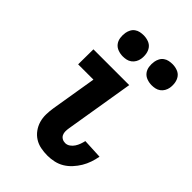

<svg xmlns="http://www.w3.org/2000/svg" viewBox="-221 -838 941 941"><g transform="rotate(45 250.0 -367.5)"><path d="M288 8Q264 8 241 3.5Q218 -1 199 -13Q180 -25 166.5 -43.5Q153 -62 146.5 -84Q140 -106 140.5 -130.5Q141 -155 145 -179L184 -415H78L79 -520H327L268 -162Q266 -150 266 -138.5Q266 -127 270.5 -117.5Q275 -108 284.5 -102.5Q294 -97 306 -97Q319 -97 330.5 -105Q342 -113 349.5 -124.5Q357 -136 361.5 -148.5Q366 -161 369 -174L472 -169V-168Q468 -146 460.5 -124Q453 -102 441 -82Q429 -62 412.5 -44Q396 -26 376 -14Q356 -2 333 3Q310 8 288 8ZM405 -597Q388 -597 371.5 -603Q355 -609 345 -622Q335 -635 332.5 -652.5Q330 -670 333 -688Q335 -700 341 -711.5Q347 -723 357.5 -730.5Q368 -738 380.5 -740.5Q393 -743 405 -743Q422 -743 438.5 -737Q455 -731 464.5 -718Q474 -705 477 -687.5Q480 -670 477 -652Q475 -640 468.5 -628.5Q462 -617 451.5 -609.5Q441 -602 429 -599.5Q417 -597 405 -597ZM205 -597Q188 -597 171.5 -603Q155 -609 145 -622Q135 -635 132.5 -652.5Q130 -670 133 -688Q135 -700 141 -711.5Q147 -723 157.5 -730.5Q168 -738 180.5 -740.5Q193 -743 205 -743Q222 -743 238.5 -737Q255 -731 264.5 -718Q274 -705 277 -687.5Q280 -670 277 -652Q275 -640 268.5 -628.5Q262 -617 251.5 -609.5Q241 -602 229 -599.5Q217 -597 205 -597Z"/></g></svg>

Font: Iosevka Term Curly Extrabold
Style: Italic
Weight: 800
Italic angle: -9°
Designer: Belleve Invis
Foundry: Belleve Invis
Version: Version 32.3.0